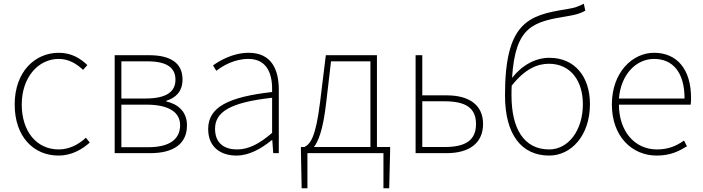

<svg xmlns="http://www.w3.org/2000/svg" viewBox="-20 -824 3780 1033"><path d="M295 13C363 13 419 -18 463 -57L442 -83C405 -48 354 -20 296 -20C176 -20 97 -118 97 -262C97 -407 185 -507 296 -507C350 -507 392 -481 427 -448L450 -474C415 -507 368 -540 296 -540C169 -540 59 -439 59 -262C59 -88 161 13 295 13Z M597 0H788C911 0 986 -48 986 -150C986 -229 930 -266 875 -278V-282C923 -297 962 -329 962 -397C962 -486 896 -527 782 -527H597ZM633 -294V-494H773C879 -494 924 -459 924 -395C924 -333 879 -294 763 -294ZM633 -32V-261H768C885 -261 949 -222 949 -151C949 -73 890 -32 777 -32Z M1252 13C1322 13 1388 -26 1442 -70H1445L1450 0H1480V-341C1480 -448 1442 -540 1318 -540C1232 -540 1159 -496 1126 -472L1144 -443C1178 -470 1241 -507 1316 -507C1425 -507 1447 -414 1444 -329C1207 -302 1100 -247 1100 -130C1100 -30 1170 13 1252 13ZM1255 -20C1191 -20 1137 -50 1137 -131C1137 -220 1215 -273 1444 -298V-109C1375 -50 1318 -20 1255 -20Z M1973 -33H1669C1691 -61 1718 -121 1735 -272L1761 -494H1973ZM2008 -33V-527H1733L1702 -274C1679 -88 1651 -50 1618 -33H1599V-13L1603 189H1634V0H2043V189H2074L2079 -13V-33Z M2216 0H2383C2506 0 2579 -55 2579 -157C2579 -258 2506 -311 2383 -311H2252V-527H2216ZM2252 -33V-279H2372C2486 -279 2541 -243 2541 -157C2541 -70 2486 -33 2372 -33Z M2935 -20C2798 -20 2732 -133 2732 -310C2732 -328 2732 -346 2733 -363C2804 -453 2871 -481 2933 -481C3053 -481 3116 -385 3116 -264C3116 -120 3036 -20 2935 -20ZM3121 -804C3090 -789 3080 -783 3025 -774C2820 -742 2697 -700 2697 -311C2697 -101 2785 13 2935 13C3051 13 3154 -92 3154 -264C3154 -412 3072 -513 2936 -513C2863 -513 2791 -476 2735 -405C2752 -685 2851 -707 3033 -737C3074 -744 3101 -750 3129 -767Z M3513 13C3591 13 3636 -13 3676 -37L3660 -68C3620 -39 3575 -20 3515 -20C3391 -20 3310 -122 3310 -261H3696C3698 -274 3698 -286 3698 -297C3698 -453 3621 -540 3499 -540C3382 -540 3272 -434 3272 -262C3272 -90 3380 13 3513 13ZM3310 -294C3321 -427 3405 -507 3499 -507C3598 -507 3663 -437 3663 -294Z"/></svg>

Font: Noto Sans CJK Thin
Style: Regular
Weight: 100
Designer: Ryoko NISHIZUKA (kana & ideographs); Paul D. Hunt (Latin, Greek & Cyrillic); Wenlong ZHANG (bopomofo); Sandoll Communica
Foundry: Adobe Systems Incorporated
Version: Version 1.000;PS 1;hotconv 1.0.78;makeotf.lib2.5.61930